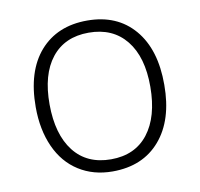

<svg xmlns="http://www.w3.org/2000/svg" viewBox="-67 -611 719 691"><g transform="rotate(-10 293.0 -265.5)"><path d="M156.2 -436.5Q108.4 -376 108.9 -266.6Q109.4 -157.2 157.2 -95.7Q205.1 -34.2 293 -34.2Q380.9 -34.2 428.7 -95.7Q476.6 -157.2 477.1 -266.6Q477.5 -376 428.7 -436.5Q379.9 -497.1 292 -497.1Q204.1 -497.1 156.2 -436.5ZM527.8 -265.1Q527.8 -136.7 464.8 -63.5Q401.9 9.8 291 9.8Q221.2 9.8 168 -23.9Q114.7 -57.6 86.4 -120.6Q58.1 -183.6 58.1 -266.1Q58.1 -396.5 121.1 -468.8Q184.6 -541 293.9 -541Q403.3 -541 465.8 -467.8Q528.3 -394.5 527.8 -265.1Z"/></g></svg>

Font: OpenSans-Light
Style: Regular
Weight: 300
Foundry: Ascender Corporation
Version: Version 1.10